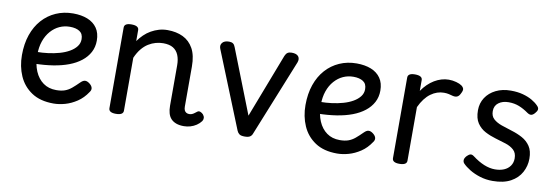

<svg xmlns="http://www.w3.org/2000/svg" viewBox="-46 -811 3230 1121"><g transform="rotate(10 1569.0 -250.0)"><path d="M293 19Q214 19 163 -15Q112 -49 87.5 -105Q63 -161 63 -228Q63 -295 81.5 -348.5Q100 -402 134 -440Q168 -478 214.5 -498.5Q261 -519 316 -519Q365 -519 401.5 -504.5Q438 -490 458.5 -460.5Q479 -431 479 -386Q479 -348 462.5 -317Q446 -286 416 -262.5Q386 -239 345 -223.5Q304 -208 253 -200Q202 -192 145 -191V-261Q178 -261 212.5 -265.5Q247 -270 279 -279Q311 -288 336 -302.5Q361 -317 375.5 -336Q390 -355 390 -379Q390 -411 368.5 -425Q347 -439 311 -439Q278 -439 249.5 -426Q221 -413 198.5 -387.5Q176 -362 163.5 -326Q151 -290 151 -244Q151 -189 168.5 -148Q186 -107 218 -84Q250 -61 295 -61Q325 -61 346 -68.5Q367 -76 385.5 -91.5Q404 -107 426 -129Q441 -144 453.5 -144Q466 -144 480 -133Q494 -122 497 -109.5Q500 -97 490 -84Q465 -46 431 -23.5Q397 -1 361.5 9Q326 19 293 19Z M1065 17Q1039 17 1020 10Q1001 3 989 -10Q977 -23 971.5 -42.5Q966 -62 966 -86V-326Q966 -361 955.5 -386.5Q945 -412 923 -425.5Q901 -439 864 -439Q842 -439 820 -433Q798 -427 777 -414Q756 -401 738 -379Q720 -357 706 -325V-11Q706 2 695 8.5Q684 15 662 15Q641 15 630.5 8.5Q620 2 620 -11V-489Q620 -502 630.5 -508.5Q641 -515 662 -515Q684 -515 695 -508.5Q706 -502 706 -489V-424Q721 -445 739 -462.5Q757 -480 779 -492.5Q801 -505 825 -512Q849 -519 876 -519Q928 -519 967.5 -500Q1007 -481 1029.5 -440.5Q1052 -400 1052 -334V-96Q1052 -83 1056 -74.5Q1060 -66 1067.5 -62Q1075 -58 1084 -58Q1093 -58 1100.5 -61Q1108 -64 1115 -69.5Q1122 -75 1129 -80Q1137 -86 1147 -82Q1157 -78 1164 -70Q1172 -60 1172.5 -50Q1173 -40 1167 -31Q1156 -16 1139.5 -5Q1123 6 1104 11.5Q1085 17 1065 17Z M1426 15Q1404 15 1394.5 8Q1385 1 1380 -11L1197 -465Q1189 -485 1201 -500Q1213 -515 1241 -515Q1256 -515 1264.5 -509Q1273 -503 1278 -489L1427 -109L1573 -489Q1579 -503 1588 -509Q1597 -515 1612 -515Q1641 -515 1652 -501Q1663 -487 1655 -465L1472 -11Q1468 1 1458 8Q1448 15 1426 15Z M1974 19Q1895 19 1844 -15Q1793 -49 1768.5 -105Q1744 -161 1744 -228Q1744 -295 1762.5 -348.5Q1781 -402 1815 -440Q1849 -478 1895.5 -498.5Q1942 -519 1997 -519Q2046 -519 2082.5 -504.5Q2119 -490 2139.5 -460.5Q2160 -431 2160 -386Q2160 -348 2143.5 -317Q2127 -286 2097 -262.5Q2067 -239 2026 -223.5Q1985 -208 1934 -200Q1883 -192 1826 -191V-261Q1859 -261 1893.5 -265.5Q1928 -270 1960 -279Q1992 -288 2017 -302.5Q2042 -317 2056.5 -336Q2071 -355 2071 -379Q2071 -411 2049.5 -425Q2028 -439 1992 -439Q1959 -439 1930.5 -426Q1902 -413 1879.5 -387.5Q1857 -362 1844.5 -326Q1832 -290 1832 -244Q1832 -189 1849.5 -148Q1867 -107 1899 -84Q1931 -61 1976 -61Q2006 -61 2027 -68.5Q2048 -76 2066.5 -91.5Q2085 -107 2107 -129Q2122 -144 2134.5 -144Q2147 -144 2161 -133Q2175 -122 2178 -109.5Q2181 -97 2171 -84Q2146 -46 2112 -23.5Q2078 -1 2042.5 9Q2007 19 1974 19Z M2343 15Q2322 15 2311.5 8.5Q2301 2 2301 -11V-489Q2301 -502 2311.5 -508.5Q2322 -515 2343 -515Q2365 -515 2376 -508.5Q2387 -502 2387 -489V-425Q2402 -447 2420 -464.5Q2438 -482 2458 -494Q2478 -506 2499.5 -512.5Q2521 -519 2543 -519Q2566 -519 2587.5 -513Q2609 -507 2620 -499Q2631 -491 2634 -481Q2637 -471 2626 -451Q2619 -436 2608 -431Q2597 -426 2581 -430Q2570 -433 2557.5 -436Q2545 -439 2528 -439Q2508 -439 2488.5 -432.5Q2469 -426 2450.5 -412.5Q2432 -399 2416 -378Q2400 -357 2387 -329V-11Q2387 2 2376 8.5Q2365 15 2343 15Z M2896 19Q2856 19 2821 8Q2786 -3 2759 -19.5Q2732 -36 2716 -53Q2709 -61 2709.5 -72.5Q2710 -84 2723 -98Q2734 -109 2743 -111Q2752 -113 2763 -105Q2800 -77 2833.5 -63.5Q2867 -50 2898 -50Q2928 -50 2951 -59.5Q2974 -69 2987.5 -88Q3001 -107 3001 -133Q3001 -165 2982 -182.5Q2963 -200 2933.5 -209.5Q2904 -219 2871 -228.5Q2838 -238 2808.5 -253.5Q2779 -269 2760 -297Q2741 -325 2741 -373Q2741 -415 2762.5 -448Q2784 -481 2822.5 -500Q2861 -519 2911 -519Q2951 -519 2982.5 -510.5Q3014 -502 3037.5 -488.5Q3061 -475 3076 -459Q3087 -448 3085.5 -437.5Q3084 -427 3073 -415Q3062 -402 3051.5 -400.5Q3041 -399 3028 -408Q3000 -428 2972 -439Q2944 -450 2910 -450Q2874 -450 2850.5 -432.5Q2827 -415 2827 -383Q2827 -353 2845.5 -336.5Q2864 -320 2893.5 -309.5Q2923 -299 2956.5 -289Q2990 -279 3019.5 -263Q3049 -247 3067.5 -219.5Q3086 -192 3086 -146Q3086 -103 3065.5 -65Q3045 -27 3003 -4Q2961 19 2896 19Z"/></g></svg>

Font: Playwrite DE Grund
Style: Regular
Weight: 400
Designer: Veronika Burian, José Scaglione
Foundry: TypeTogether
Version: Version 1.002